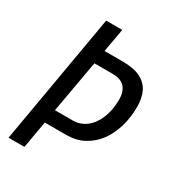

<svg xmlns="http://www.w3.org/2000/svg" viewBox="-168 -783 794 878"><g transform="rotate(30 228.5 -343.5)"><path d="M14 0 133 -687H218L196 -563H291Q352 -563 387.5 -544.5Q423 -526 438 -493Q453 -460 453 -416Q453 -359 438 -309Q423 -259 395 -222Q367 -185 327 -164Q287 -143 236 -143H123L98 0ZM135 -215H227Q269 -215 300 -239.5Q331 -264 348 -307Q365 -350 365 -405Q365 -444 345 -467.5Q325 -491 278 -491H184Z"/></g></svg>

Font: Archivo ExtraCondensed
Style: Italic
Weight: 400
Width: 2
Italic angle: -10°
Designer: Hector Gatti
Foundry: Omnibus-Type
Version: Version 2.001